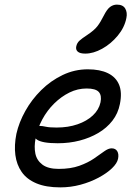

<svg xmlns="http://www.w3.org/2000/svg" viewBox="-20 -801 604 831"><path d="M241 10Q179 10 137.5 -7.5Q96 -25 74 -56.5Q52 -88 46.5 -130Q41 -172 51 -222Q62 -271 89.5 -320.5Q117 -370 158.5 -411Q200 -452 251.5 -476.5Q303 -501 360 -501Q413 -501 447.5 -484Q482 -467 495.5 -434Q509 -401 499 -351Q491 -310 466.5 -278.5Q442 -247 405.5 -225.5Q369 -204 324.5 -192.5Q280 -181 230 -181Q162 -181 139.5 -197Q117 -213 121 -233Q123 -245 130 -250.5Q137 -256 152 -256Q163 -256 178.5 -252.5Q194 -249 225 -249Q275 -249 315.5 -263Q356 -277 382 -301.5Q408 -326 415 -358Q421 -388 407.5 -403Q394 -418 355 -418Q316 -418 280.5 -400.5Q245 -383 214.5 -353Q184 -323 163 -284Q142 -245 134 -202Q127 -166 133 -136.5Q139 -107 163.5 -88.5Q188 -70 234 -70Q286 -70 323.5 -83.5Q361 -97 387 -115Q413 -133 431 -146Q449 -159 463 -159Q480 -159 487.5 -146.5Q495 -134 491 -114Q487 -94 464.5 -72.5Q442 -51 406.5 -32Q371 -13 328.5 -1.5Q286 10 241 10ZM349 -569Q326 -569 316.5 -577.5Q307 -586 310 -600Q313 -615 324 -625Q335 -635 358 -650Q388 -670 401.5 -687.5Q415 -705 429 -733Q443 -761 456.5 -771Q470 -781 486 -781Q512 -781 522 -764Q532 -747 527 -723Q519 -682 489.5 -646.5Q460 -611 422 -590Q384 -569 349 -569Z"/></svg>

Font: Shantell Sans
Style: Italic
Weight: 400
Italic angle: -11°
Designer: Stephen Nixon, Anya Danilova, Shantell Martin
Foundry: Arrow Type
Version: Version 1.011;[c5ecc13dd]